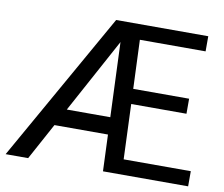

<svg xmlns="http://www.w3.org/2000/svg" viewBox="-78 -807 1054 902"><g transform="rotate(10 449.0 -355.5)"><path d="M553.7 -72.3H874V0H467.8L460.9 -174.3H205.6L110.8 0H3.4L405.3 -710.9H844.7V-638.7H531.2L540.5 -406.2H807.1V-334.5H543.5ZM250 -256.3H457.5L443.4 -612.3Z"/></g></svg>

Font: Robert Sans Medium
Style: Regular
Weight: 500
Designer: Christian Robertson (extended by Adam Twardoch)
Foundry: Google
Version: Version 12.135;April 2, 2019;FontCreator 11.5.0.2425 64-bit;